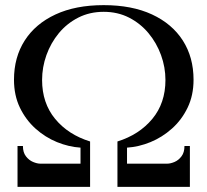

<svg xmlns="http://www.w3.org/2000/svg" viewBox="-20 -724 804 744"><path d="M730 -415Q730 -354.5 707 -306.9Q684.1 -259.3 646.2 -225.6Q608.4 -191.9 563 -173.3Q517.6 -154.8 472.2 -151.9V-89.8H627.9Q640.6 -89.8 656.2 -96.4Q671.9 -103 683.3 -118.2Q694.8 -133.3 694.8 -158.2H715.8V0H435.1V-175.8Q519.5 -202.1 570.3 -263.4Q621.1 -324.7 621.1 -414.1Q621.1 -463.4 604 -510.5Q586.9 -557.6 555.4 -595.5Q523.9 -633.3 480 -655.8Q436 -678.2 381.8 -678.2Q327.6 -678.2 283.4 -655.8Q239.3 -633.3 208 -595.5Q176.8 -557.6 159.9 -510.5Q143.1 -463.4 143.1 -414.1Q143.1 -324.7 193.6 -263.4Q244.1 -202.1 329.1 -175.8V0H47.9V-158.2H68.8Q68.8 -133.3 80.6 -118.2Q92.3 -103 108.2 -96.4Q124 -89.8 136.2 -89.8H292V-151.9Q246.6 -154.8 200.9 -173.3Q155.3 -191.9 117.7 -225.6Q80.1 -259.3 57.1 -306.9Q34.2 -354.5 34.2 -415Q34.2 -502 75.7 -566.9Q117.2 -631.8 195.1 -668Q272.9 -704.1 381.8 -704.1Q491.2 -704.1 569.1 -668Q647 -631.8 688.5 -566.9Q730 -502 730 -415Z"/></svg>

Font: Charis
Style: Bold Italic
Weight: 700
Italic angle: -11°
Designer: Walt Agee, Miriam Martin, Annie Olsen, Victor Gaultney, Lorna Priest, Alan Ward, Bob Hallissy, Martin Hosken, Sharon Cor
Foundry: SIL Global
Version: Version 7.000